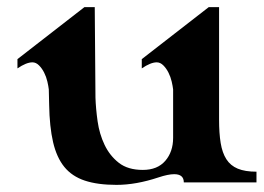

<svg xmlns="http://www.w3.org/2000/svg" viewBox="-20 -529 740 539"><path d="M246 -509 248 -255Q249 -224 254 -188.5Q259 -153 273.5 -122.5Q288 -92 313.5 -72Q339 -52 381 -52Q422 -52 444 -77.5Q466 -103 466 -142V-278Q465 -287 462 -300Q459 -313 453 -325Q447 -337 438.5 -345.5Q430 -354 420 -354Q403 -354 378 -337V-363L566 -509H595V-193Q595 -155 599.5 -127.5Q604 -100 615.5 -82Q627 -64 647.5 -55.5Q668 -47 700 -47V-17H483H496Q496 -40 469 -40Q452 -40 425 -31Q362 -10 307 -10Q254 -10 218 -22Q182 -34 160.5 -60.5Q139 -87 129 -130Q119 -173 118 -235L117 -278Q116 -287 113 -300Q110 -313 104 -325Q98 -337 89.5 -345.5Q81 -354 71 -354Q54 -354 29 -337V-363L217 -509Z"/></svg>

Font: CatShop
Style: Regular
Weight: 400
Designer: Peter Wiegel
Foundry: Peter Wiegel
Version: Version 1.000 2009 initial release